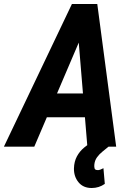

<svg xmlns="http://www.w3.org/2000/svg" viewBox="-62 -731 662 957"><path d="M355.5 -577.1 108.9 0H-42.5L296.4 -710.9H391.6ZM373.5 0 324.7 -588.9 332.5 -710.9H422.9L517.1 0ZM423.8 -265.1 402.8 -146.5H90.3L111.3 -265.1ZM410.2 -29.3 479 0Q464.4 12.2 448.7 24.7Q433.1 37.1 421.6 53Q410.2 68.8 408.2 89.4Q407.2 98.6 409.2 107.4Q411.1 116.2 422.9 116.7Q430.7 117.7 438.5 114.3Q446.3 110.8 453.6 107.4L460.4 185.5Q445.8 195.8 429.7 200.9Q413.6 206.1 395 206.1Q352.5 206.1 329.1 177.2Q305.7 148.4 306.6 107.9Q307.6 74.2 321.3 48.6Q335 22.9 358.2 3.9Q381.3 -15.1 410.2 -29.3Z"/></svg>

Font: Roboto Condensed
Style: Bold Italic
Weight: 700
Italic angle: -12°
Designer: Christian Robertson
Foundry: Google
Version: Version 3.0